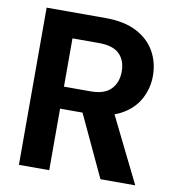

<svg xmlns="http://www.w3.org/2000/svg" viewBox="-79 -771 774 842"><g transform="rotate(10 307.5 -350.0)"><path d="M61 0V-700H323Q408 -700 463 -671Q518 -642 545 -593.5Q572 -545 572 -486Q572 -430 545.5 -381.5Q519 -333 464 -303.5Q409 -274 322 -274H196V0ZM424 0 280 -308H427L579 0ZM196 -372H315Q376 -372 405 -402Q434 -432 434 -481Q434 -530 405.5 -558.5Q377 -587 314 -587H196Z"/></g></svg>

Font: DM Sans 28pt
Style: Bold
Weight: 700
Version: Version 4.004;gftools[0.9.30]